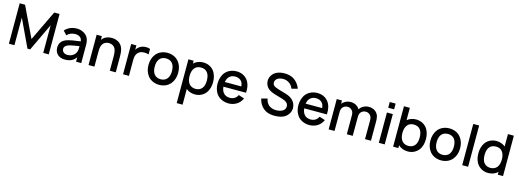

<svg xmlns="http://www.w3.org/2000/svg" viewBox="3 -1979 9311 3442"><g transform="rotate(15 4658.5 -258.0)"><path d="M812.5 -750H713.5L442.7 -185.4L171.9 -750H72.9V0H176V-512.5L417.7 0H467.7L710.4 -513.5V0H812.5Z M1415.6 0V-340.6C1415.6 -409.4 1399 -476 1345.8 -520.8C1307.3 -554.2 1247.9 -578.1 1189.6 -578.1C1093.8 -578.1 1019.8 -546.9 961.5 -483.3L1027.1 -411.5C1069.8 -458.3 1121.9 -475 1180.2 -475C1253.1 -475 1301 -439.6 1306.2 -374C1210.4 -359.4 1095.8 -347.9 1026 -314.6C955.2 -280.2 927.1 -228.1 927.1 -156.2C927.1 -51 1002.1 15.6 1112.5 15.6C1203.1 15.6 1266.7 -9.4 1319.8 -80.2V0ZM1286.5 -157.3C1257.3 -107.3 1203.1 -77.1 1135.4 -77.1C1078.1 -77.1 1035.4 -112.5 1035.4 -164.6C1035.4 -213.5 1083.3 -242.7 1139.6 -255.2C1183.3 -264.6 1244.8 -276 1307.3 -285.4C1307.3 -235.4 1308.3 -193.8 1286.5 -157.3Z M1982.3 -525C1931.2 -569.8 1868.8 -581.2 1808.3 -577.1C1757.3 -574 1702.1 -555.2 1665.6 -514.6L1647.9 -493.8V-562.5H1551V0H1660.4V-245.8V-246.9C1660.4 -287.5 1660.4 -330.2 1667.7 -361.5C1674 -395.8 1689.6 -426 1713.5 -444.8C1736.5 -463.5 1764.6 -472.9 1795.8 -475C1835.4 -476 1869.8 -465.6 1893.8 -443.8C1937.5 -406.3 1945.8 -340.6 1945.8 -268.8V0H2056.2V-272.9C2057.3 -366.7 2051 -464.6 1982.3 -525Z M2457.3 -577.1C2416.7 -576 2376 -564.6 2341.7 -539.6C2318.8 -522.9 2301 -503.1 2288.5 -481.3V-562.5H2191.7V0H2301V-283.3C2301 -345.8 2307.3 -396.9 2346.9 -434.4C2369.8 -458.3 2405.2 -472.9 2447.9 -475C2482.3 -477.1 2515.6 -471.9 2541.7 -462.5V-564.6C2514.6 -575 2485.4 -579.2 2457.3 -577.1Z M2863.5 15.6C2946.9 15.6 3021.9 -14.6 3072.9 -77.1C3120.8 -136.5 3139.6 -204.2 3139.6 -281.2C3139.6 -355.2 3121.9 -426 3072.9 -485.4C3022.9 -547.9 2945.8 -578.1 2863.5 -578.1C2782.3 -578.1 2704.2 -545.8 2654.2 -485.4C2609.4 -429.2 2588.5 -357.3 2588.5 -281.2C2588.5 -206.3 2607.3 -136.5 2654.2 -77.1C2705.2 -15.6 2782.3 15.6 2863.5 15.6ZM3024 -281.2C3024 -231.3 3014.6 -181.2 2986.5 -143.8C2959.4 -106.3 2912.5 -87.5 2863.5 -87.5C2814.6 -87.5 2768.8 -106.3 2741.7 -143.8C2713.5 -181.2 2704.2 -231.3 2704.2 -281.2C2704.2 -331.2 2713.5 -382.3 2741.7 -419.8C2768.8 -457.3 2814.6 -475 2863.5 -475C2912.5 -475 2959.4 -457.3 2986.5 -419.8C3014.6 -382.3 3024 -331.2 3024 -281.2Z M3724 -488.5C3677.1 -546.9 3604.2 -578.1 3527.1 -578.1C3459.4 -578.1 3395.8 -553.1 3351 -509.4V-562.5H3254.2V250H3363.5V-41.7C3407.3 -3.1 3465.6 15.6 3529.2 15.6C3605.2 15.6 3677.1 -16.7 3724 -75C3770.8 -133.3 3787.5 -206.3 3787.5 -281.2C3787.5 -357.3 3768.8 -431.3 3724 -488.5ZM3636.5 -141.7C3608.3 -101 3561.5 -83.3 3514.6 -83.3C3465.6 -83.3 3422.9 -100 3393.8 -134.4C3363.5 -170.8 3351 -226 3351 -281.2C3351 -337.5 3363.5 -391.7 3393.8 -428.1C3420.8 -463.5 3463.5 -479.2 3510.4 -479.2C3562.5 -479.2 3607.3 -462.5 3635.4 -421.9C3661.5 -386.5 3671.9 -335.4 3671.9 -281.2C3671.9 -228.1 3662.5 -177.1 3636.5 -141.7Z M3987.5 -251H4407.3C4412.5 -342.7 4397.9 -426 4345.8 -489.6C4294.8 -550 4228.1 -578.1 4145.8 -578.1C4064.6 -578.1 3987.5 -546.9 3936.5 -485.4C3891.7 -429.2 3870.8 -354.2 3870.8 -276C3870.8 -205.2 3890.6 -134.4 3936.5 -77.1C3986.5 -16.7 4068.8 15.6 4152.1 15.6C4203.1 15.6 4256.2 1 4300 -26C4342.7 -52.1 4378.1 -93.8 4399 -142.7L4292.7 -177.1C4281.2 -153.1 4265.6 -132.3 4240.6 -114.6C4214.6 -95.8 4183.3 -87.5 4145.8 -87.5C4096.9 -87.5 4051 -106.3 4024 -143.8C4001 -174 3990.6 -211.5 3987.5 -251ZM4145.8 -481.3C4192.7 -482.3 4238.5 -464.6 4265.6 -429.2C4285.4 -403.1 4292.7 -372.9 4295.8 -338.5H3989.6C3994.8 -370.8 4004.2 -400 4024 -426C4055.2 -466.7 4101 -482.3 4145.8 -481.3Z M5285.4 -560.4C5257.3 -634.4 5210.4 -692.7 5149 -728.1C5101 -755.2 5044.8 -764.6 4992.7 -765.6C4942.7 -765.6 4890.6 -760.4 4839.6 -735.4C4775 -704.2 4726 -636.5 4726 -561.5C4726 -512.5 4743.8 -459.4 4785.4 -422.9C4822.9 -389.6 4872.9 -369.8 4926 -354.2L5064.6 -313.5C5099 -303.1 5126 -290.6 5146.9 -270.8C5165.6 -253.1 5176 -229.2 5176 -204.2C5176 -175 5165.6 -143.8 5136.5 -122.9C5105.2 -99 5051 -87.5 5005.2 -87.5C4946.9 -87.5 4884.4 -109.4 4851 -153.1C4826 -182.3 4814.6 -214.6 4807.3 -251L4696.9 -220.8C4707.3 -175 4727.1 -124 4762.5 -83.3C4824 -11.5 4903.1 15.6 5002.1 15.6C5076 15.6 5145.8 5.2 5200 -33.3C5256.3 -70.8 5291.7 -136.5 5291.7 -200C5291.7 -257.3 5267.7 -310.4 5226 -350C5191.7 -382.3 5150 -403.1 5089.6 -420.8L4957.3 -459.4C4917.7 -471.9 4880.2 -486.5 4861.5 -505.2C4847.9 -519.8 4840.6 -538.5 4840.6 -558.3C4840.6 -589.6 4859.4 -621.9 4890.6 -639.6C4916.7 -655.2 4953.1 -662.5 4991.7 -662.5C5029.2 -662.5 5065.6 -650 5093.8 -632.3C5134.4 -608.3 5156.3 -575 5175 -531.2Z M5487.5 -251H5907.3C5912.5 -342.7 5897.9 -426 5845.8 -489.6C5794.8 -550 5728.1 -578.1 5645.8 -578.1C5564.6 -578.1 5487.5 -546.9 5436.5 -485.4C5391.7 -429.2 5370.8 -354.2 5370.8 -276C5370.8 -205.2 5390.6 -134.4 5436.5 -77.1C5486.5 -16.7 5568.8 15.6 5652.1 15.6C5703.1 15.6 5756.2 1 5800 -26C5842.7 -52.1 5878.1 -93.8 5899 -142.7L5792.7 -177.1C5781.2 -153.1 5765.6 -132.3 5740.6 -114.6C5714.6 -95.8 5683.3 -87.5 5645.8 -87.5C5596.9 -87.5 5551 -106.3 5524 -143.8C5501 -174 5490.6 -211.5 5487.5 -251ZM5645.8 -481.3C5692.7 -482.3 5738.5 -464.6 5765.6 -429.2C5785.4 -403.1 5792.7 -372.9 5795.8 -338.5H5489.6C5494.8 -370.8 5504.2 -400 5524 -426C5555.2 -466.7 5601 -482.3 5645.8 -481.3Z M6733.3 -530.2C6699 -563.5 6645.8 -577.1 6601 -577.1C6533.3 -577.1 6467.7 -543.8 6431.2 -486.5V-485.4C6421.9 -501 6411.5 -515.6 6395.8 -530.2C6361.5 -563.5 6308.3 -577.1 6263.5 -577.1C6201 -577.1 6141.7 -549 6104.2 -501V-562.5H6007.3V0H6116.7V-352.1C6116.7 -383.3 6120.8 -411.5 6144.8 -440.6C6165.6 -465.6 6197.9 -479.2 6232.3 -479.2C6260.4 -479.2 6288.5 -468.8 6308.3 -449C6339.6 -419.8 6344.8 -388.5 6344.8 -337.5V0H6454.2L6455.2 -344.8V-352.1C6455.2 -383.3 6459.4 -411.5 6482.3 -440.6C6504.2 -465.6 6536.5 -479.2 6569.8 -479.2C6597.9 -479.2 6627.1 -468.8 6646.9 -449C6678.1 -419.8 6683.3 -388.5 6683.3 -337.5L6682.3 0H6792.7V-344.8C6792.7 -420.8 6788.5 -478.1 6733.3 -530.2Z M6938.5 -757.3V-651H7047.9V-757.3ZM6938.5 -562.5V0H7047.9V-562.5Z M7674 -488.5C7627.1 -546.9 7554.2 -578.1 7477.1 -578.1C7415.6 -578.1 7357.3 -557.3 7313.5 -520.8V-750H7204.2V0H7301V-53.1C7345.8 -7.3 7409.4 15.6 7479.2 15.6C7555.2 15.6 7627.1 -16.7 7674 -75C7720.8 -133.3 7737.5 -206.3 7737.5 -281.2C7737.5 -357.3 7718.8 -431.3 7674 -488.5ZM7586.5 -141.7C7558.3 -101 7511.5 -83.3 7464.6 -83.3C7415.6 -83.3 7372.9 -100 7343.8 -134.4C7313.5 -170.8 7301 -226 7301 -281.2C7301 -337.5 7313.5 -391.7 7343.8 -428.1C7370.8 -463.5 7413.5 -479.2 7460.4 -479.2C7512.5 -479.2 7557.3 -462.5 7585.4 -421.9C7611.5 -386.5 7621.9 -335.4 7621.9 -281.2C7621.9 -228.1 7612.5 -177.1 7586.5 -141.7Z M8095.8 15.6C8179.2 15.6 8254.2 -14.6 8305.2 -77.1C8353.1 -136.5 8371.9 -204.2 8371.9 -281.2C8371.9 -355.2 8354.2 -426 8305.2 -485.4C8255.2 -547.9 8178.1 -578.1 8095.8 -578.1C8014.6 -578.1 7936.5 -545.8 7886.5 -485.4C7841.7 -429.2 7820.8 -357.3 7820.8 -281.2C7820.8 -206.3 7839.6 -136.5 7886.5 -77.1C7937.5 -15.6 8014.6 15.6 8095.8 15.6ZM8256.2 -281.2C8256.2 -231.3 8246.9 -181.2 8218.8 -143.8C8191.7 -106.3 8144.8 -87.5 8095.8 -87.5C8046.9 -87.5 8001 -106.3 7974 -143.8C7945.8 -181.2 7936.5 -231.3 7936.5 -281.2C7936.5 -331.2 7945.8 -382.3 7974 -419.8C8001 -457.3 8046.9 -475 8095.8 -475C8144.8 -475 8191.7 -457.3 8218.8 -419.8C8246.9 -382.3 8256.2 -331.2 8256.2 -281.2Z M8486.5 0V-765.6H8595.8V0Z M9134.4 -750V-520.8C9090.6 -557.3 9032.3 -578.1 8970.8 -578.1C8893.8 -578.1 8820.8 -546.9 8774 -488.5C8729.2 -431.3 8710.4 -357.3 8710.4 -281.2C8710.4 -206.3 8727.1 -133.3 8774 -75C8820.8 -16.7 8892.7 15.6 8968.8 15.6C9038.5 15.6 9102.1 -7.3 9146.9 -53.1V0H9243.8V-750ZM9104.2 -134.4C9075 -100 9032.3 -83.3 8983.3 -83.3C8936.5 -83.3 8889.6 -101 8861.5 -141.7C8835.4 -177.1 8826 -228.1 8826 -281.2C8826 -335.4 8836.5 -386.5 8862.5 -421.9C8890.6 -462.5 8935.4 -479.2 8987.5 -479.2C9034.4 -479.2 9077.1 -463.5 9104.2 -428.1C9134.4 -391.7 9146.9 -337.5 9146.9 -281.2C9146.9 -226 9134.4 -170.8 9104.2 -134.4Z"/></g></svg>

Font: Manrope Semibold
Style: Regular
Weight: 600
Width: 4
Designer: Michael Sharanda
Foundry: Michael Sharanda
Version: Version 2.000;PS 002.000;hotconv 1.0.88;makeotf.lib2.5.64775